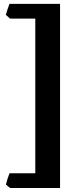

<svg xmlns="http://www.w3.org/2000/svg" viewBox="-20 -801 348 985"><path d="M31.7 163.6 10.7 146Q13.2 133.8 19.5 113.8Q25.9 93.8 28.8 87.9H161.1V-705.6H31.7L9.8 -724.6Q12.2 -734.4 18.8 -753.7Q25.4 -772.9 28.8 -781.2H288.1V163.6Z"/></svg>

Font: Gentium Book Plus
Style: Bold
Weight: 700
Designer: Victor Gaultney, Annie Olsen, Iska Routamaa, Becca Hirsbrunner
Foundry: SIL International
Version: Version 6.101